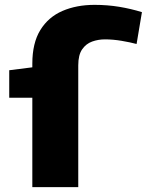

<svg xmlns="http://www.w3.org/2000/svg" viewBox="-20 -770 604 790"><path d="M302 -501V0H113V-368H18V-481L113 -493V-508Q113 -593 146 -646.5Q179 -700 237 -725Q295 -750 369 -750Q422 -750 470.5 -742Q519 -734 564 -720L542 -589Q516 -596 480.5 -602Q445 -608 412 -608Q384 -608 359 -599Q334 -590 318 -567Q302 -544 302 -501Z"/></svg>

Font: Georama Extended
Style: Bold
Weight: 700
Width: 7
Designer: Jean-Baptiste Levee
Foundry: Production Type
Version: Version 1.000